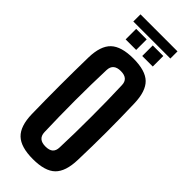

<svg xmlns="http://www.w3.org/2000/svg" viewBox="-324 -1056 1104 1104"><g transform="rotate(45 227.5 -504.0)"><path d="M227.6 9.1Q129.7 9.1 86.2 -32.5Q42.6 -74.1 40.5 -170.5Q39.4 -226.3 38.8 -284Q38.2 -341.7 38.2 -400.3Q38.2 -458.9 38.8 -516.6Q39.4 -574.3 40.5 -630.2Q42.6 -726.3 86.2 -767.7Q129.7 -809.1 227.6 -809.1Q325.8 -809.1 368.5 -767.7Q411.2 -726.3 413.9 -630.2Q415.7 -573.6 416.6 -515.8Q417.6 -458 417.6 -399.7Q417.6 -341.4 416.6 -283.8Q415.7 -226.3 413.9 -170.5Q411.2 -74.1 368.5 -32.5Q325.8 9.1 227.6 9.1ZM227.6 -93.3Q258.6 -93.3 273.6 -106.8Q288.6 -120.4 289.1 -147.9Q291.5 -205.7 292.4 -270.1Q293.4 -334.4 293.4 -401Q293.4 -467.6 292.4 -531.6Q291.4 -595.7 289.1 -652.7Q288.6 -680 273.3 -693.4Q257.9 -706.9 227.6 -706.9Q197.4 -706.9 181.9 -693.4Q166.3 -680 165.3 -652.7Q163.3 -595.7 162.1 -531.6Q160.9 -467.6 161 -401Q161.1 -334.4 162.2 -270.1Q163.4 -205.7 165.3 -147.9Q166.3 -120.4 181.9 -106.8Q197.4 -93.3 227.6 -93.3ZM253.1 -855V-940.7H338.8V-855ZM118.2 -855V-940.7H203.8V-855ZM76.7 -1017.2H377.8V-959H76.7Z"/></g></svg>

Font: Big Shoulders Thin
Style: Regular
Weight: 100
Designer: Patric King
Foundry: XO Type Co
Version: Version 2.002